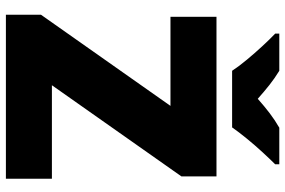

<svg xmlns="http://www.w3.org/2000/svg" viewBox="-178 -789 967 651"><g transform="rotate(90 305.5 -463.5)"><path d="M586 0H30V-119L339 -558H37V-714H578V-595L269 -156H586ZM537 -927V-913Q520 -896 496.5 -870.5Q473 -845 450.5 -817.5Q428 -790 412 -767H220Q205 -790 182.5 -817Q160 -844 136.5 -869.5Q113 -895 94 -913V-927H220Q246 -911 267.5 -894Q289 -877 315 -854Q341 -877 364 -894.5Q387 -912 413 -927Z"/></g></svg>

Font: Noto Sans Cherokee Black
Style: Regular
Weight: 900
Designer: Monotype Design Team
Foundry: Monotype Imaging Inc.
Version: Version 2.001; ttfautohint (v1.8.4.7-5d5b)